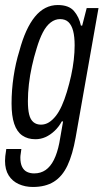

<svg xmlns="http://www.w3.org/2000/svg" viewBox="-30 -558 412 764"><path d="M101 186Q70 186 44.5 174.5Q19 163 4.5 140Q-10 117 -10 82Q-10 74 -9 63.5Q-8 53 -5 35H55Q54 45 52.5 53.5Q51 62 51 69Q51 92 58 106Q65 120 77.5 126Q90 132 106 132Q132 132 151.5 118.5Q171 105 184.5 78Q198 51 206 11Q210 -10 213.5 -32Q217 -54 221 -75H216Q204 -53 187 -37Q170 -21 151 -12.5Q132 -4 111 -4Q80 -4 58.5 -19Q37 -34 26.5 -65.5Q16 -97 16 -146Q16 -199 24 -253Q32 -307 47 -355Q71 -445 109 -491.5Q147 -538 200 -538Q244 -538 264.5 -514Q285 -490 292 -456H297L315 -526H362L271 -11Q259 57 238.5 100.5Q218 144 184.5 165Q151 186 101 186ZM133 -62Q150 -62 164.5 -71Q179 -80 192 -96.5Q205 -113 216 -137.5Q227 -162 236 -192Q246 -225 253 -257Q260 -289 263.5 -319.5Q267 -350 267 -378Q267 -412 261 -435Q255 -458 242.5 -470Q230 -482 209 -482Q189 -482 171.5 -468.5Q154 -455 140.5 -429Q127 -403 116 -366Q105 -331 97 -294.5Q89 -258 85 -223Q81 -188 81 -156Q81 -123 86 -102.5Q91 -82 103 -72Q115 -62 133 -62Z"/></svg>

Font: Archivo ExtraCondensed Light
Style: Italic
Weight: 300
Width: 2
Italic angle: -10°
Designer: Hector Gatti
Foundry: Omnibus-Type
Version: Version 2.001